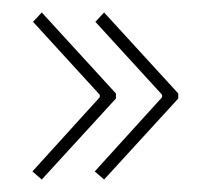

<svg xmlns="http://www.w3.org/2000/svg" viewBox="-20 -460 339 308"><path d="M166 -302 47 -172 32 -185 140 -304V-308L33 -425L47 -440L166 -310ZM266 -302 147 -172 132 -185 240 -304V-308L133 -425L147 -440L266 -310Z"/></svg>

Font: Moniqa Thin Paragraph
Style: Regular
Weight: 100
Designer: Rajesh Rajput
Foundry: Rajesh Rajput
Version: Version 1.000